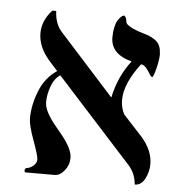

<svg xmlns="http://www.w3.org/2000/svg" viewBox="-46 -601 575 652"><g transform="rotate(5 242.0 -274.5)"><path d="M482.9 -441.9 483.9 -440.9Q483.9 -426.8 480 -406.7Q476.1 -386.7 471.4 -372.8Q466.8 -358.9 464.8 -358.9Q460.4 -358.9 454.8 -368.4Q449.2 -377.9 441.2 -387.9Q433.1 -397.9 422.9 -398.9Q369.1 -328.6 369.1 -272.9Q369.1 -246.6 380.9 -224.1L445.8 -153.8Q483.9 -109.9 483.9 -64Q483.9 -37.1 471.4 -13.7Q459 9.8 437 9.8Q434.1 -27.3 411.1 -53.2L152.8 -337.9Q132.3 -323.7 122.6 -295.9Q112.8 -268.1 112.8 -243.2Q112.8 -226.6 123 -207.3Q133.3 -188 147.7 -170.2Q162.1 -152.3 176.8 -134.5Q191.4 -116.7 201.7 -97.2Q211.9 -77.6 211.9 -61Q211.9 -37.1 196.5 -18.1Q181.2 1 163.1 1H62Q60.1 -2.9 60.1 -4.9Q60.1 -12.7 66.9 -14.2Q79.1 -15.6 89.6 -24.9Q100.1 -34.2 100.1 -45.9Q100.1 -59.1 81.5 -109.6Q63 -160.2 63 -183.1Q63 -228 82 -276.4Q101.1 -324.7 141.1 -351.1L110.8 -384.8Q73.2 -428.2 73.2 -475.1Q73.2 -517.6 106.9 -554.2H120.1Q121.6 -511.2 145 -484.9L331.1 -278.8L332 -277.8Q347.7 -351.6 390.1 -405.8Q317.9 -424.3 317.9 -481.9Q317.9 -501 321.3 -516.1Q324.7 -531.2 329.6 -539.1Q334.5 -546.9 339.4 -551.8Q344.2 -556.6 347.7 -557.6L351.1 -559.1Q357.4 -554.2 358.9 -547.6Q360.4 -541 361.3 -535.6Q362.3 -530.3 376.2 -522Q390.1 -513.7 418.9 -504.9Q431.6 -501.5 440.4 -498Q449.2 -494.6 460.2 -487.5Q471.2 -480.5 477.1 -469Q482.9 -457.5 482.9 -441.9Z"/></g></svg>

Font: Linear Smooth
Style: Regular
Weight: 400
Designer: Philipp H. Poll, Flanker
Foundry: Philipp H. Poll, reworked by Flanker
Version: Version 1.061 | FøM Fix